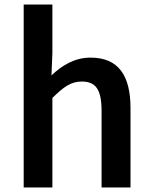

<svg xmlns="http://www.w3.org/2000/svg" viewBox="-20 -823 669 843"><path d="M206 -492 210 -589V-803H84V0H210V-393C259 -441 291 -465 339 -465C400 -465 426 -431 426 -335V0H553V-349C553 -491 500 -570 378 -570C305 -570 251 -534 206 -492Z"/></svg>

Font: Bithumb Trading Sans Semibold
Style: Regular
Weight: 600
Designer: Ham Hyungwon
Foundry: Bithumb
Version: Version 0.500;FEAKit 1.0